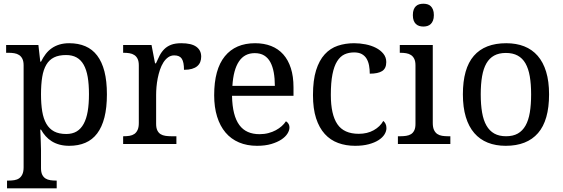

<svg xmlns="http://www.w3.org/2000/svg" viewBox="-20 -780 3049 1040"><path d="M337.9 -481.9Q298.8 -481.9 272.7 -469Q246.6 -456.1 231 -429.7Q215.3 -403.3 208.7 -363.3Q202.1 -323.2 202.1 -269Q202.1 -216.8 208.7 -176.8Q215.3 -136.7 231.2 -109.4Q247.1 -82 273.2 -68.1Q299.3 -54.2 338.9 -54.2Q372.1 -54.2 395.3 -68.1Q418.5 -82 433.3 -109.4Q448.2 -136.7 455.1 -177Q461.9 -217.3 461.9 -270Q461.9 -323.2 455.1 -363Q448.2 -402.8 433.3 -429.2Q418.5 -455.6 394.8 -468.8Q371.1 -481.9 337.9 -481.9ZM559.1 -269Q559.1 -196.8 545.7 -144Q532.2 -91.3 506.3 -57.1Q480.5 -22.9 442.4 -6.6Q404.3 9.8 355 9.8Q326.2 9.8 302.7 3.4Q279.3 -2.9 260.5 -14.6Q241.7 -26.4 227.3 -42.5Q212.9 -58.6 202.1 -78.1H198.2Q199.2 -52.2 200.2 -29.8Q200.7 -20.5 200.9 -10.5Q201.2 -0.5 201.4 8.3Q201.7 17.1 201.9 24.2Q202.1 31.2 202.1 35.2V130.9Q202.1 152.8 208.7 166.3Q215.3 179.7 226.6 186.8Q237.8 193.8 252.7 196Q267.6 198.2 284.2 198.2H287.1V240.2H18.1V198.2H25.9Q43 198.2 57.9 195.8Q72.8 193.4 83.7 185.8Q94.7 178.2 101.3 163.8Q107.9 149.4 107.9 126V-425.8Q107.9 -447.8 101.3 -461.2Q94.7 -474.6 83.5 -481.9Q72.3 -489.3 57.4 -491.7Q42.5 -494.1 25.9 -494.1H13.2V-536.1H188L198.2 -445.8H202.1Q213.4 -468.8 227.5 -487.3Q241.7 -505.9 260.3 -518.8Q278.8 -531.7 302.2 -538.8Q325.7 -545.9 355 -545.9Q404.3 -545.9 442.4 -529.5Q480.5 -513.2 506.3 -479.2Q532.2 -445.3 545.7 -393.1Q559.1 -340.8 559.1 -269Z M935.5 0H647V-42H649.9Q667 -42 681.9 -44.4Q696.8 -46.9 707.8 -54.4Q718.8 -62 725.3 -76.2Q731.9 -90.3 731.9 -113.8V-425.8Q731.9 -447.8 725.3 -461.2Q718.8 -474.6 707.5 -481.9Q696.3 -489.3 681.4 -491.7Q666.5 -494.1 649.9 -494.1H647V-536.1H800.8L819.8 -437H824.7Q834.5 -459.5 844.7 -479.2Q855 -499 869.9 -513.9Q884.8 -528.8 906.7 -537.4Q928.7 -545.9 961.9 -545.9Q1016.6 -545.9 1043.2 -526.9Q1069.8 -507.8 1069.8 -473.1Q1069.8 -457.5 1064.7 -444.3Q1059.6 -431.2 1048.3 -421.6Q1037.1 -412.1 1019.5 -407Q1002 -401.9 976.6 -401.9Q976.6 -443.4 964.8 -461.7Q953.1 -480 923.8 -480Q905.3 -480 890.6 -469.5Q876 -459 865 -441.7Q854 -424.3 846.4 -401.9Q838.9 -379.4 834.2 -355.7Q829.6 -332 827.6 -308.6Q825.7 -285.2 825.7 -266.1V-108.9Q825.7 -86.9 832.3 -73.5Q838.9 -60.1 850.1 -53.2Q861.3 -46.4 876.2 -44.2Q891.1 -42 907.7 -42H935.5Z M1359.9 -492.2Q1304.2 -492.2 1274.2 -447Q1244.1 -401.9 1238.8 -314.9H1468.8Q1468.8 -354.5 1462.9 -387.2Q1457 -419.9 1444.3 -443.4Q1431.6 -466.8 1410.9 -479.5Q1390.1 -492.2 1359.9 -492.2ZM1372.1 9.8Q1317.9 9.8 1274.7 -8.5Q1231.4 -26.9 1201.7 -62Q1171.9 -97.2 1156 -148.2Q1140.1 -199.2 1140.1 -264.2Q1140.1 -404.3 1197.8 -475.1Q1255.4 -545.9 1361.8 -545.9Q1410.2 -545.9 1448.7 -530.8Q1487.3 -515.6 1514.2 -485.6Q1541 -455.6 1555.4 -410.9Q1569.8 -366.2 1569.8 -307.1V-261.2H1236.8Q1237.8 -206.5 1247.8 -167.2Q1257.8 -127.9 1276.6 -102.5Q1295.4 -77.1 1322.8 -65.2Q1350.1 -53.2 1385.7 -53.2Q1411.6 -53.2 1433.8 -59.1Q1456.1 -64.9 1474.1 -74.7Q1492.2 -84.5 1506.1 -96.9Q1520 -109.4 1528.8 -123Q1535.6 -120.1 1541.7 -110.8Q1547.9 -101.6 1547.9 -88.9Q1547.9 -73.7 1537.1 -56.4Q1526.4 -39.1 1504.4 -24.4Q1482.4 -9.8 1449.5 0Q1416.5 9.8 1372.1 9.8Z M1903.3 9.8Q1853.5 9.8 1811.5 -5.6Q1769.5 -21 1739.3 -54.2Q1709 -87.4 1692.1 -139.4Q1675.3 -191.4 1675.3 -265.1Q1675.3 -345.2 1692.1 -399.2Q1709 -453.1 1739 -485.8Q1769 -518.6 1809.8 -532.2Q1850.6 -545.9 1897.9 -545.9Q1929.2 -545.9 1960.2 -539.8Q1991.2 -533.7 2016.1 -521Q2041 -508.3 2056.6 -489Q2072.3 -469.7 2072.3 -443.8Q2072.3 -409.2 2049.8 -395Q2027.3 -380.9 1982.9 -380.9Q1982.9 -404.3 1979 -425.3Q1975.1 -446.3 1965.6 -462.2Q1956.1 -478 1939.7 -487.1Q1923.3 -496.1 1897.9 -496.1Q1869.1 -496.1 1845.9 -485.4Q1822.8 -474.6 1806.2 -448.2Q1789.6 -421.9 1780.8 -377.4Q1772 -333 1772 -266.1Q1772 -159.7 1807.4 -107.4Q1842.8 -55.2 1923.3 -55.2Q1969.7 -55.2 2004.4 -74.7Q2039.1 -94.2 2056.2 -125Q2063.5 -119.1 2068.4 -109.4Q2073.2 -99.6 2073.2 -85.9Q2073.2 -68.8 2062.5 -51.8Q2051.8 -34.7 2030.5 -21Q2009.3 -7.3 1977.5 1.2Q1945.8 9.8 1903.3 9.8Z M2148.4 -42Q2165 -42 2179.9 -44.2Q2194.8 -46.4 2206.1 -53.2Q2217.3 -60.1 2223.9 -73.5Q2230.5 -86.9 2230.5 -108.9V-425.8Q2230.5 -447.8 2223.9 -461.2Q2217.3 -474.6 2206.1 -481.9Q2194.8 -489.3 2179.9 -491.7Q2165 -494.1 2148.4 -494.1H2145.5V-536.1H2324.2V-113.8Q2324.2 -90.3 2330.8 -76.2Q2337.4 -62 2348.4 -54.4Q2359.4 -46.9 2374.5 -44.4Q2389.6 -42 2406.2 -42H2419.4V0H2135.3V-42ZM2216.3 -698.2Q2216.3 -715.8 2220.7 -727.5Q2225.1 -739.3 2232.9 -746.6Q2240.7 -753.9 2251 -756.8Q2261.2 -759.8 2273.4 -759.8Q2285.2 -759.8 2295.4 -756.8Q2305.7 -753.9 2313.2 -746.6Q2320.8 -739.3 2325.4 -727.5Q2330.1 -715.8 2330.1 -698.2Q2330.1 -680.7 2325.4 -668.9Q2320.8 -657.2 2313.2 -649.9Q2305.7 -642.6 2295.4 -639.4Q2285.2 -636.2 2273.4 -636.2Q2261.2 -636.2 2251 -639.4Q2240.7 -642.6 2232.9 -649.9Q2225.1 -657.2 2220.7 -668.9Q2216.3 -680.7 2216.3 -698.2Z M2954.1 -269Q2954.1 -127.9 2894.3 -59.1Q2834.5 9.8 2719.2 9.8Q2665 9.8 2622.1 -7.3Q2579.1 -24.4 2549.1 -59.1Q2519 -93.8 2503.2 -146.2Q2487.3 -198.7 2487.3 -269Q2487.3 -409.2 2546.6 -477.5Q2606 -545.9 2722.2 -545.9Q2776.4 -545.9 2819.3 -529.1Q2862.3 -512.2 2892.3 -477.8Q2922.4 -443.4 2938.2 -391.4Q2954.1 -339.4 2954.1 -269ZM2584 -269Q2584 -213.4 2591.3 -170.9Q2598.6 -128.4 2615 -99.9Q2631.3 -71.3 2657.5 -56.6Q2683.6 -42 2721.2 -42Q2758.8 -42 2784.7 -56.6Q2810.5 -71.3 2826.7 -99.9Q2842.8 -128.4 2849.9 -170.9Q2856.9 -213.4 2856.9 -269Q2856.9 -324.7 2849.6 -366.7Q2842.3 -408.7 2826.2 -436.8Q2810.1 -464.8 2783.9 -479Q2757.8 -493.2 2720.2 -493.2Q2682.6 -493.2 2656.7 -479Q2630.9 -464.8 2614.7 -436.8Q2598.6 -408.7 2591.3 -366.7Q2584 -324.7 2584 -269Z"/></svg>

Font: Noto Serif
Style: Regular
Weight: 400
Designer: Monotype Design team
Foundry: Monotype Imaging Inc.
Version: Version 1.02